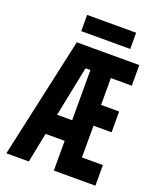

<svg xmlns="http://www.w3.org/2000/svg" viewBox="-159 -972 880 1068"><g transform="rotate(20 281.5 -438.5)"><path d="M10 0 167 -714H537V-592H413V-433H520V-310H413V-122H537V0H291V-176H178L143 0ZM262 -595 202 -298H291V-595ZM169 -781V-877H459V-781Z"/></g></svg>

Font: Noto Sans Mono SemiCondensed
Style: Bold
Weight: 700
Width: 4
Designer: Monotype Design Team
Foundry: Monotype Imaging Inc.
Version: Version 2.014